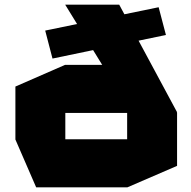

<svg xmlns="http://www.w3.org/2000/svg" viewBox="-20 -803 817 823"><path d="M205 -552 174 -671V-672L660 -772L691 -654V-653ZM738 -322 418 -525 260 -782V-783H491L739 -322ZM135 0 46 -205V-206H525V0ZM46 -206V-432L259 -525H260V-206ZM525 0V-319H739V-92L526 0ZM260 -319V-525H609L739 -320V-319Z"/></svg>

Font: Foldit ExtraBold
Style: Regular
Weight: 800
Version: Version 1.003